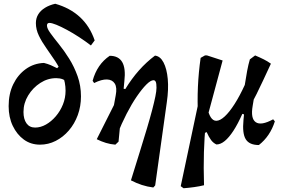

<svg xmlns="http://www.w3.org/2000/svg" viewBox="-20 -763 1502 1022"><path d="M193 7Q144 7 107 -20Q70 -47 48 -93Q26 -139 26 -198Q26 -264 50.5 -314.5Q75 -365 117.5 -395.5Q160 -426 214 -428Q234 -423 250.5 -416Q267 -409 284 -400L306 -421L345 -323Q329 -335 314 -341Q299 -347 279 -347Q234 -347 194.5 -321.5Q155 -296 130 -255Q105 -214 105 -167Q105 -129 121 -106.5Q137 -84 167 -84Q196 -84 224.5 -100Q253 -116 277 -144Q301 -172 315 -207Q329 -242 329 -280Q329 -324 313 -363.5Q297 -403 273.5 -438.5Q250 -474 226.5 -507Q203 -540 187 -573Q171 -606 171 -640Q171 -666 183.5 -686.5Q196 -707 219.5 -721.5Q243 -736 274 -743Q352 -721 405 -672.5Q458 -624 484 -548L464 -521Q434 -544 401 -565.5Q368 -587 336.5 -604Q305 -621 280.5 -631Q256 -641 243 -641Q230 -641 230 -627Q230 -612 248 -587Q266 -562 293.5 -528Q321 -494 348 -451Q375 -408 393 -357.5Q411 -307 411 -250Q411 -197 394 -150.5Q377 -104 346.5 -68.5Q316 -33 276.5 -13Q237 7 193 7Z M796 235Q764 231 735 221.5Q706 212 677 197Q703 113 724.5 44Q746 -25 762.5 -80.5Q779 -136 790 -178Q801 -220 807 -249.5Q813 -279 813 -296Q813 -319 809 -327.5Q805 -336 797 -336Q782 -336 759 -313Q736 -290 708.5 -250Q681 -210 654 -157.5Q627 -105 604 -47L594 7Q568 5 543.5 -2.5Q519 -10 495 -22L631 -292L647 -289Q714 -399 805 -467Q833 -464 850.5 -430.5Q868 -397 873 -342.5Q878 -288 868 -219L806 224ZM594 7 554 -24 596 -256Q604 -297 591 -318Q578 -339 549.5 -340Q521 -341 481 -321L473 -333Q497 -421 564 -466Q611 -466 630.5 -432.5Q650 -399 642 -331L611 -9Z M1132 6Q1115 -2 1103.5 -17.5Q1092 -33 1080 -60L1023 -33L1082 -196Q1097 -120 1131 -120Q1151 -120 1176 -143Q1201 -166 1228.5 -209Q1256 -252 1283 -311Q1289 -351 1295.5 -385.5Q1302 -420 1310 -447L1338 -468Q1364 -457 1384 -447Q1404 -437 1422 -424Q1377 -326 1345.5 -262Q1314 -198 1285 -152L1270 -157Q1246 -103 1222.5 -67Q1199 -31 1176.5 -12.5Q1154 6 1132 6ZM957 239 942 228 1048 -272 1034 -143Q1030 -223 1033.5 -301Q1037 -379 1048 -455L1071 -468H1082L1165 -441L1075 -107Q1068 -34 1065.5 46.5Q1063 127 1066 223Q1042 229 1013 233Q984 237 957 239ZM1358 9Q1307 9 1288 -22Q1269 -53 1276 -124L1288 -249L1338 -278L1325 -200Q1313 -132 1341.5 -112.5Q1370 -93 1434 -128L1443 -117Q1418 -38 1358 9Z"/></svg>

Font: Alegreya SemiBold
Style: Italic
Weight: 600
Italic angle: -7°
Designer: Juan Pablo del Peral
Foundry: Huerta Tipografica
Version: Version 2.009